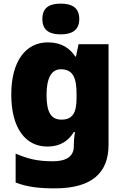

<svg xmlns="http://www.w3.org/2000/svg" viewBox="-20 -796 683 1056"><path d="M314 -776C258 -776 213 -759 213 -691C213 -625 258 -607 314 -607C369 -607 416 -625 416 -691C416 -759 369 -776 314 -776ZM243 -563C124 -563 42 -463 42 -276C42 -89 122 10 240 10C316 10 360 -26 386 -70H392C388 -43 386 -18 386 -1V9C386 62 348 91 271 91C184 91 133 77 66 49V208C129 232 193 240 282 240C482 240 577 157 577 1V-553H412L398 -485H394C365 -529 320 -563 243 -563ZM315 -415C383 -415 401 -365 401 -279V-256C401 -177 380 -138 318 -138C262 -138 236 -177 236 -273C236 -366 262 -415 315 -415Z"/></svg>

Font: Noto Sans Lao Looped Black
Style: Regular
Weight: 900
Designer: Mark Frömberg, Ben Mitchell
Foundry: The Fontpad Ltd
Version: Version 1.002